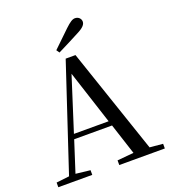

<svg xmlns="http://www.w3.org/2000/svg" viewBox="-167 -1075 1060 1196"><g transform="rotate(-20 363.0 -477.0)"><path d="M292 -806 306 -786C355 -810 403 -835 451 -860C495 -882 508 -900 508 -918C508 -937 492 -954 469 -954C452 -954 435 -943 403 -913C368 -880 331 -843 292 -806ZM331 -636 447 -279H217ZM416 0H718V-31L631 -39L394 -737H329L98 -41L12 -31V0H237V-31L141 -42L207 -247H458L525 -41L416 -31Z"/></g></svg>

Font: Source Han Serif SC Medium
Style: Regular
Weight: 500
Designer: Ryoko NISHIZUKA 西塚涼子 (kana & ideographs); Frank Grießhammer (Latin, Greek & Cyrillic); Wenlong ZHANG 张文龙 (bopomofo); San
Foundry: Adobe
Version: Version 2.003;hotconv 1.1.1;makeotfexe 2.6.0